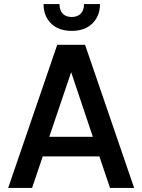

<svg xmlns="http://www.w3.org/2000/svg" viewBox="-20 -919 695 939"><path d="M193 -899H271Q271 -869 286.5 -852.5Q302 -836 331 -836Q359 -836 375 -852.5Q391 -869 391 -899H469Q469 -841 432 -804.5Q395 -768 331 -768Q266 -768 229.5 -804.5Q193 -841 193 -899ZM20 0 260 -700H396L636 0H518L466 -154H189L137 0ZM221 -250H434L328 -566Z"/></svg>

Font: Haskoy SemiBold
Style: Regular
Weight: 600
Designer: Ertekin Erdin
Foundry: Ertekin Erdin
Version: Version 1.500; ttfautohint (v1.8.3)